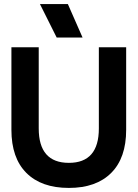

<svg xmlns="http://www.w3.org/2000/svg" viewBox="-20 -912 675 942"><path d="M318 10Q183 10 109.5 -63.5Q36 -137 36 -275V-680H170V-282Q170 -113 318 -113Q465 -113 465 -282V-680H599V-275Q599 -137 525.5 -63.5Q452 10 318 10ZM176 -892H313L385 -728H258Z"/></svg>

Font: TASA Orbiter Display
Style: Bold
Weight: 700
Designer: Weizhong Zhang
Version: Version 1.000;Glyphs 3.1.2 (3151)